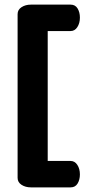

<svg xmlns="http://www.w3.org/2000/svg" viewBox="-20 -788 381 829"><path d="M186 -654V-93H285Q303 -93 314 -76Q325 -59 325 -35Q325 -12 315 4.5Q305 21 285 21H113Q90 21 73 10Q56 -1 56 -20V-727Q56 -746 73 -757Q90 -768 113 -768H285Q305 -768 315 -751.5Q325 -735 325 -712Q325 -688 314 -671Q303 -654 285 -654Z"/></svg>

Font: Dosis
Style: Bold
Weight: 700
Designer: Edgar Tolentino, Pablo Impallari, Igino Marini
Foundry: Edgar Tolentino, Pablo Impallari, Igino Marini
Version: Version 1.007